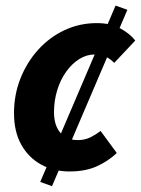

<svg xmlns="http://www.w3.org/2000/svg" viewBox="-20 -589 494 673"><path d="M162.3 63.6 121 48.7 385.1 -569.4 426.5 -554.6ZM223.4 12Q168.2 12 124.3 -12.1Q80.3 -36.1 54.7 -81.7Q29.1 -127.4 29.1 -192.5Q29.1 -256.8 51.6 -313.8Q74.1 -370.8 113.7 -414.6Q153.3 -458.4 206 -483.2Q258.7 -508 319.6 -508Q368.3 -508 402.2 -489.2Q436.1 -470.4 454.1 -446.9L380.4 -368.6Q366.1 -382.8 350.6 -390.4Q335.1 -398.1 312.5 -398.1Q283.4 -398.1 257.5 -381.8Q231.7 -365.4 211.8 -337.5Q191.8 -309.6 180.6 -273Q169.3 -236.4 169.3 -195.4Q169.3 -150.4 191 -124.2Q212.6 -98 253.2 -98Q278 -98 297.7 -108.1Q317.4 -118.2 332.6 -129.9L389.4 -52.7Q359.7 -24.4 319.7 -6.2Q279.7 12 223.4 12Z"/></svg>

Font: Source Sans 3
Style: Italic
Weight: 200
Italic angle: -11°
Designer: Paul D. Hunt
Foundry: Adobe
Version: Version 3.046;hotconv 1.0.118;makeotfexe 2.5.65603